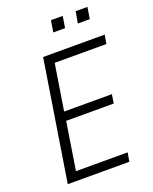

<svg xmlns="http://www.w3.org/2000/svg" viewBox="-161 -969 843 1058"><g transform="rotate(-20 261.0 -440.5)"><path d="M49 0 161 -705H522L513 -653H210L167 -383H447L439 -331H160L116 -52H419L410 0ZM404 -813 416 -881H485L474 -813ZM260 -813 271 -881H340L329 -813Z"/></g></svg>

Font: Nunito Sans 10pt Condensed Light
Style: Italic
Weight: 300
Width: 3
Italic angle: -9°
Designer: Vernon Adams
Foundry: Vernon Adams
Version: Version 3.101;gftools[0.9.27]